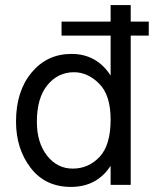

<svg xmlns="http://www.w3.org/2000/svg" viewBox="-20 -727 607 755"><path d="M125 -248Q125 -166 165 -115Q205 -64 266 -64Q328 -64 371.5 -110Q415 -156 415 -257Q415 -353 370 -398Q325 -443 271 -443Q208 -443 166.5 -392.5Q125 -342 125 -248ZM494 0H415V-75Q361 8 259 8Q158 8 100.5 -67Q43 -142 43 -249Q43 -368 104 -441.5Q165 -515 261 -515Q360 -515 415 -430V-587H222V-642H415V-707H494V-642H565V-587H494Z"/></svg>

Font: Hind Siliguri
Style: Regular
Weight: 400
Designer: Jyotish Sonowal
Foundry: Indian Type Foundry
Version: Version 1.000;PS 1.0;hotconv 1.0.86;makeotf.lib2.5.63406; tt